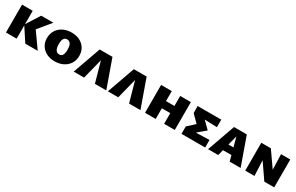

<svg xmlns="http://www.w3.org/2000/svg" viewBox="163 -1648 4356 2823"><g transform="rotate(30 2341.0 -236.5)"><path d="M392 0 238 -235 389 -473H596L360 -187L383 -311L603 0ZM64 0V-473H245V0Z M892 10Q813 10 753 -21Q693 -52 659.5 -106Q626 -160 626 -230Q626 -304 660.5 -361Q695 -418 758 -450.5Q821 -483 904 -483Q983 -483 1043 -452.5Q1103 -422 1136.5 -367Q1170 -312 1170 -240Q1170 -165 1134.5 -109Q1099 -53 1036.5 -21.5Q974 10 892 10ZM902 -111Q926 -111 942.5 -123.5Q959 -136 967 -162.5Q975 -189 975 -231Q975 -276 966 -305Q957 -334 939 -348.5Q921 -363 894 -363Q870 -363 854 -350.5Q838 -338 829.5 -311.5Q821 -285 821 -243Q821 -198 830.5 -168.5Q840 -139 858 -125Q876 -111 902 -111Z M1214 0 1382 -473H1599L1767 0H1574L1451 -438H1501L1390 0Z M1794 0 1962 -473H2179L2347 0H2154L2031 -438H2081L1970 0Z M2749 0V-473H2930V0ZM2425 0V-473H2606V0ZM2497 -181V-303H2856V-181Z M3044 0V-126L3222 -288L3219 -181L3046 -354L3045 -473H3446V-345L3213 -353L3185 -401L3353 -236L3174 -84L3173 -120L3446 -128V0Z M3495 0 3663 -473H3880L4048 0H3862L3744 -438H3779L3667 0ZM3606 -97 3647 -209H3883L3932 -97Z M4126 0V-473H4261L4283 0ZM4514 0H4450L4194 -372V-473H4288L4506 -161ZM4618 -473V0H4476L4461 -473Z"/></g></svg>

Font: Ysabeau SC Black
Style: Regular
Weight: 900
Designer: Christian Thalmann (Catharsis Fonts)
Version: Version 2.001;gftools[0.9.30]; featfreeze: smcp